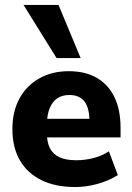

<svg xmlns="http://www.w3.org/2000/svg" viewBox="-20 -743 532 774"><path d="M284 11Q203 11 146.5 -17Q90 -45 60 -97Q30 -149 30 -223Q30 -293 58 -345Q86 -397 137.5 -426.5Q189 -456 257 -456Q324 -456 370.5 -429Q417 -402 441.5 -351Q466 -300 466 -228V-189H155V-264H357L341 -248Q341 -308 320.5 -334Q300 -360 260 -360Q230 -360 210.5 -346.5Q191 -333 180 -306Q169 -279 169 -238V-207Q169 -170 181 -146Q193 -122 219 -109.5Q245 -97 288 -97Q321 -97 355.5 -105.5Q390 -114 419 -133L455 -37Q418 -14 372.5 -1.5Q327 11 284 11ZM208 -509 75 -723H216L305 -509Z"/></svg>

Font: Nunito Sans 12pt ExtraLight
Style: Weight 830 Width 84 Optical size 12.0 YTLC 445
Weight: 830
Width: 4
Designer: Vernon Adams
Foundry: Vernon Adams
Version: Version 3.101;gftools[0.9.27]